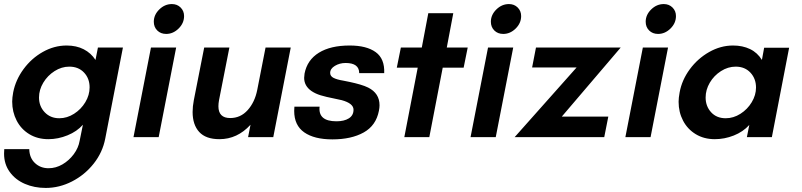

<svg xmlns="http://www.w3.org/2000/svg" viewBox="-50 -675 3948 945"><path d="M-30 81Q-30 67 -29 59H94Q95 102 122 127.5Q149 153 189 153Q225 153 257.5 134Q290 115 313 84Q336 53 342 18L358 -61Q329 -28 282.5 -9Q236 10 188 10Q135 10 94.5 -14.5Q54 -39 32 -81.5Q10 -124 10 -175Q10 -194 15 -221Q27 -282 66 -335Q105 -388 161 -419.5Q217 -451 278 -451Q326 -451 362 -432.5Q398 -414 420 -380L432 -441H555L468 7Q455 75 411 130.5Q367 186 304.5 218Q242 250 175 250Q119 250 72.5 230Q26 210 -2 171.5Q-30 133 -30 81ZM242 -93Q280 -93 314.5 -115Q349 -137 370 -172Q391 -207 391 -245Q391 -289 363.5 -318Q336 -347 291 -347Q253 -347 218.5 -325Q184 -303 163 -268Q142 -233 142 -195Q142 -152 170 -122.5Q198 -93 242 -93Z M693 -441H817L731 0H607ZM796 -655Q822 -655 839 -638Q856 -621 856 -596Q856 -561 829 -534.5Q802 -508 768 -508Q741 -508 724 -525Q707 -542 707 -568Q707 -602 734 -628.5Q761 -655 796 -655Z M898 -124Q898 -151 904 -182L955 -441H1079L1028 -182Q1025 -166 1025 -152Q1025 -94 1083 -94Q1134 -94 1169 -133Q1204 -172 1216 -232L1257 -441H1381L1295 0H1171L1183 -61Q1118 10 1030 10Q963 10 930.5 -25.5Q898 -61 898 -124Z M1398 -129Q1398 -143 1399 -150H1523Q1515 -78 1606 -78Q1644 -78 1667 -92.5Q1690 -107 1690 -135Q1690 -166 1632 -182Q1631 -182 1595 -190Q1554 -198 1528 -206Q1502 -214 1483 -227Q1447 -252 1447 -292Q1447 -299 1449 -313Q1462 -380 1519.5 -415.5Q1577 -451 1671 -451Q1754 -451 1799 -418.5Q1844 -386 1841 -315H1718Q1718 -365 1651 -365Q1622 -365 1598.5 -351Q1575 -337 1575 -316Q1575 -300 1592 -291.5Q1609 -283 1640 -278Q1646 -277 1672 -271.5Q1698 -266 1722 -259Q1746 -252 1762 -244Q1818 -216 1818 -157Q1818 -145 1815 -130Q1801 -57 1740 -23Q1679 11 1586 11Q1497 11 1447.5 -23.5Q1398 -58 1398 -129Z M2006 -342H1903L1923 -441H2026L2058 -610H2181L2149 -441H2252L2232 -342H2129L2063 0H1940Z M2352 -441H2476L2390 0H2266ZM2455 -655Q2481 -655 2498 -638Q2515 -621 2515 -596Q2515 -561 2488 -534.5Q2461 -508 2427 -508Q2400 -508 2383 -525Q2366 -542 2366 -568Q2366 -602 2393 -628.5Q2420 -655 2455 -655Z M2788 -343H2569L2588 -441H3005L2715 -101H2944L2924 0H2483Z M3114 -441H3238L3152 0H3028ZM3217 -655Q3243 -655 3260 -638Q3277 -621 3277 -596Q3277 -561 3250 -534.5Q3223 -508 3189 -508Q3162 -508 3145 -525Q3128 -542 3128 -568Q3128 -602 3155 -628.5Q3182 -655 3217 -655Z M3290 -174Q3290 -193 3295 -220Q3306 -281 3345 -334Q3384 -387 3440.5 -419Q3497 -451 3558 -451Q3605 -451 3641.5 -433.5Q3678 -416 3700 -380L3711 -440H3834L3749 0H3626L3638 -60Q3607 -26 3561.5 -8Q3516 10 3468 10Q3415 10 3374.5 -14.5Q3334 -39 3312 -81Q3290 -123 3290 -174ZM3522 -93Q3560 -93 3594.5 -115Q3629 -137 3650 -172Q3671 -207 3671 -244Q3671 -288 3643.5 -317.5Q3616 -347 3571 -347Q3533 -347 3498.5 -325Q3464 -303 3443.5 -268Q3423 -233 3423 -195Q3423 -152 3450 -122.5Q3477 -93 3522 -93Z"/></svg>

Font: Teachers SemiBold
Style: Italic
Weight: 600
Designer: Alfredo Marco Pradil & Chank Diesel
Version: Version 0.009